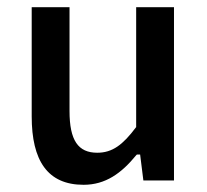

<svg xmlns="http://www.w3.org/2000/svg" viewBox="-20 -501 576 533"><path d="M212 12C273 12 317 -20 358 -70L360 -72H369L378 0H463V-481H358V-148L357 -147C321 -99 292 -77 250 -77C197 -77 173 -111 173 -193V-481H68V-178C68 -55 112 12 212 12Z"/></svg>

Font: Falling Sky
Style: Light
Weight: 400
Designer: Paul D. Hunt
Foundry: Adobe Systems Incorporated
Version: Version 1.02